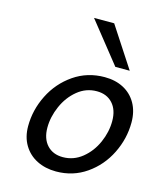

<svg xmlns="http://www.w3.org/2000/svg" viewBox="-116 -849 787 944"><g transform="rotate(15 278.0 -377.0)"><path d="M371.6 -498Q426.3 -498 467.8 -476.1Q509.3 -454.1 532.5 -413.1Q555.7 -372.1 555.7 -316.4Q555.7 -233.9 518.1 -158Q480.5 -82 412.6 -34.9Q344.7 12.2 258.8 12.2Q204.1 12.2 161.1 -9.5Q118.2 -31.2 93.8 -72Q69.3 -112.8 69.3 -168Q69.3 -250.5 107.4 -326.7Q145.5 -402.8 214.6 -450.4Q283.7 -498 371.6 -498ZM162.6 -185.5Q162.6 -129.4 192.4 -96.9Q222.2 -64.5 272.9 -64.5Q327.6 -64.5 371.1 -99.6Q414.6 -134.8 438.5 -189Q462.4 -243.2 462.4 -298.3Q462.4 -355.5 432.6 -388.2Q402.8 -420.9 352.1 -420.9Q297.4 -420.9 254.2 -385.5Q210.9 -350.1 186.8 -295.2Q162.6 -240.2 162.6 -185.5ZM347.2 -765.6 481.4 -560.1H408.2L244.6 -765.6Z"/></g></svg>

Font: Lesson One
Style: Italic
Weight: 400
Italic angle: -14°
Designer: But Ko, Victor Gaultney, Annie Olsen, Julie Remington, Don Collingsworth, Eric Hays, Becca Hirsbrunner
Version: Version 1.100